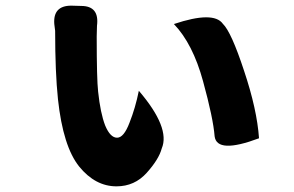

<svg xmlns="http://www.w3.org/2000/svg" viewBox="-20 -607 1040 679"><path d="M267 -586Q332 -586 323 -516L322 -478Q322 -327 327 -283Q335 -207 352 -163Q370 -120 394 -120Q418 -120 438 -173Q459 -226 471 -286Q583 -155 552 -82Q542 -44 499 4Q456 52 392 52Q317 52 260 -18Q203 -89 185 -256Q175 -351 175 -498L172 -522Q167 -587 232 -587ZM595 -522Q735 -569 768 -523Q798 -494 843 -357Q889 -220 896 -118Q747 -62 739 -125Q734 -189 698 -320Q662 -452 595 -522Z"/></svg>

Font: Swei Half Moon CJK SC
Style: Black
Weight: 900
Version: Version 2.071